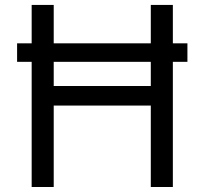

<svg xmlns="http://www.w3.org/2000/svg" viewBox="-20 -747 817 767"><path d="M728.7 -573.9V-500H48.3V-573.9ZM106.5 0V-727.3H194.6V-403.4H582.4V-727.3H670.5V0H582.4V-325.3H194.6V0Z"/></svg>

Font: InterMG
Style: Regular
Weight: 400
Designer: Rasmus Andersson
Foundry: rsms
Version: Version 3.019;December 26, 2023;FontCreator 15.0.0.2955 64-b